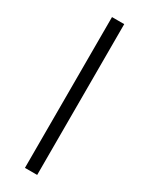

<svg xmlns="http://www.w3.org/2000/svg" viewBox="-196 -778 634 816"><g transform="rotate(30 121.0 -370.0)"><path d="M151 -740V0H91V-740Z"/></g></svg>

Font: Pathway Extreme 28pt ExtraLight
Style: Regular
Weight: 250
Designer: Eduardo Rodriguez Tunni
Foundry: Eduardo Rodriguez Tunni
Version: Version 1.001;gftools[0.9.26]